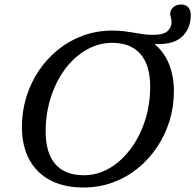

<svg xmlns="http://www.w3.org/2000/svg" viewBox="-20 -823 868 854"><path d="M183 -239Q183 -142.5 226.2 -93Q269.5 -43.5 352.5 -43.5Q394 -43.5 431.8 -58Q469.5 -72.5 502.5 -99.2Q535.5 -126 562.2 -162.2Q589 -198.5 608.2 -242.2Q627.5 -286 637.8 -335.5Q648 -385 648 -437Q648 -533.5 604.5 -583Q561 -632.5 478 -632.5Q437 -632.5 399.2 -618Q361.5 -603.5 328.2 -577Q295 -550.5 268.2 -514.2Q241.5 -478 222.5 -434Q203.5 -390 193.2 -340.8Q183 -291.5 183 -239ZM753.5 -417Q753.5 -348.5 734 -285.2Q714.5 -222 678.2 -168Q642 -114 592.2 -73.8Q542.5 -33.5 481.5 -11.2Q420.5 11 351 11Q265 11 203.8 -21.2Q142.5 -53.5 110 -114Q77.5 -174.5 77.5 -259Q77.5 -327.5 97 -391Q116.5 -454.5 152.5 -508.2Q188.5 -562 238.5 -602.2Q288.5 -642.5 349.5 -664.8Q410.5 -687 479.5 -687Q508 -687 531 -684.2Q554 -681.5 574.8 -677.8Q595.5 -674 616.2 -671Q637 -668 660.5 -668Q707 -668 725 -684.5Q743 -701 743 -724Q743 -736 740 -745Q737 -754 737 -761Q737 -778 750.5 -790.5Q764 -803 785 -803Q805.5 -803 817 -790.8Q828.5 -778.5 828.5 -756Q828.5 -693.5 786.5 -657Q744.5 -620.5 655 -628L656.5 -636Q706 -598.5 729.8 -542.8Q753.5 -487 753.5 -417Z"/></svg>

Font: Newsreader 16pt Medium
Style: Italic
Weight: 500
Italic angle: -17°
Designer: Hugues Gentile
Foundry: Production Type
Version: Version 1.003